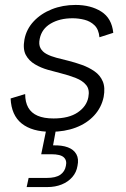

<svg xmlns="http://www.w3.org/2000/svg" viewBox="-20 -527 510 778"><path d="M82 -146Q82 -113 94.5 -91Q107 -69 132.5 -58Q158 -47 197 -47Q259 -47 295 -71.5Q331 -96 338 -133Q344 -164 329.5 -182Q315 -200 287 -211Q259 -222 227 -230Q203 -236 174.5 -244Q146 -252 121.5 -266.5Q97 -281 84.5 -304.5Q72 -328 79 -367Q87 -409 116.5 -440.5Q146 -472 190 -489.5Q234 -507 286 -507Q348 -507 390.5 -480Q433 -453 439 -394L383 -376Q380 -408 363 -424.5Q346 -441 322 -447Q298 -453 274 -453Q222 -453 185.5 -431.5Q149 -410 141 -370Q136 -347 144 -332Q152 -317 169 -308Q186 -299 208.5 -293Q231 -287 256 -281Q284 -274 312 -264Q340 -254 363 -238Q386 -222 396.5 -197Q407 -172 400 -134Q391 -91 361.5 -59Q332 -27 287 -10Q242 7 186 7Q110 7 68 -26.5Q26 -60 23 -128ZM195 62Q231 61 255 70Q279 79 289.5 98Q300 117 294 145Q290 171 273 190.5Q256 210 230 220.5Q204 231 172 231H88L96 194H169Q206 194 224.5 181Q243 168 247 145Q252 123 238.5 110.5Q225 98 188 98H147L169 -9H208Z"/></svg>

Font: Albert Sans Light
Style: Italic
Weight: 300
Italic angle: -11.25°
Designer: Andreas Rasmussen
Foundry: a.Foundry
Version: Version 1.025